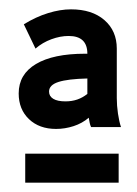

<svg xmlns="http://www.w3.org/2000/svg" viewBox="-20 -725 293 411"><path d="M100 -449Q119 -449 137.5 -455Q156 -461 170 -473Q171 -467 172 -462Q173 -457 175 -453H239Q235 -465 232.5 -482Q230 -499 230 -515V-621Q230 -659 203.5 -682Q177 -705 132 -705Q109 -705 83 -697Q57 -689 31 -673L56 -621Q71 -634 90 -641Q109 -648 127 -648Q147 -648 157 -638.5Q167 -629 167 -610H162Q94 -610 57 -588Q20 -566 20 -525Q20 -491 42 -470Q64 -449 100 -449ZM34 -334H234V-396H34ZM120 -508Q103 -508 94 -513.5Q85 -519 85 -529Q85 -543 105 -549.5Q125 -556 167 -557V-524Q157 -516 145.5 -512Q134 -508 120 -508Z"/></svg>

Font: Fixel Variable
Style: Regular
Weight: 100
Width: 3
Designer: AlfaBravo + MacPaw
Foundry: Kyrylo Tkachov, Marchela Mozhyna, Serhii Makarenko, Maria Weinstein, Zakhar Kryvoshyya
Version: Version 1.211